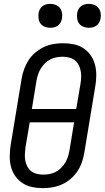

<svg xmlns="http://www.w3.org/2000/svg" viewBox="-20 -967 543 995"><path d="M203 8Q174 8 147 2.5Q120 -3 97.5 -17.5Q75 -32 59.5 -54Q44 -76 37 -102.5Q30 -129 30.5 -157.5Q31 -186 35 -214L92 -559Q96 -584 105 -608.5Q114 -633 128 -655Q142 -677 163 -694.5Q184 -712 207 -723Q230 -734 255.5 -738.5Q281 -743 306 -743Q335 -743 362 -737.5Q389 -732 411.5 -717.5Q434 -703 449.5 -681Q465 -659 472 -632.5Q479 -606 479 -577.5Q479 -549 474 -521L417 -176Q413 -151 404.5 -126.5Q396 -102 381.5 -80Q367 -58 346.5 -40.5Q326 -23 302.5 -12Q279 -1 253.5 3.5Q228 8 203 8ZM375 -402 397 -532Q400 -549 400.5 -566.5Q401 -584 398 -600Q395 -616 387.5 -630.5Q380 -645 368 -654.5Q356 -664 339.5 -668.5Q323 -673 305 -673Q289 -673 272.5 -670Q256 -667 240.5 -659Q225 -651 212.5 -638.5Q200 -626 191 -611Q182 -596 177 -580Q172 -564 169 -548L145 -402ZM204 -62Q220 -62 236.5 -65Q253 -68 268.5 -76Q284 -84 296.5 -96.5Q309 -109 318 -124Q327 -139 332 -155Q337 -171 340 -187L364 -333H134L112 -203Q110 -186 109 -168.5Q108 -151 111 -135Q114 -119 121.5 -104.5Q129 -90 141 -80.5Q153 -71 169.5 -66.5Q186 -62 204 -62ZM440 -823Q426 -823 412 -828.5Q398 -834 390 -845Q382 -856 380 -870.5Q378 -885 380 -900Q382 -910 387 -919.5Q392 -929 401 -935.5Q410 -942 420 -944.5Q430 -947 441 -947Q455 -947 469 -941.5Q483 -936 491 -925Q499 -914 501.5 -899.5Q504 -885 501 -870Q499 -860 494 -850.5Q489 -841 480 -834.5Q471 -828 461 -825.5Q451 -823 440 -823ZM240 -823Q226 -823 212 -828.5Q198 -834 190 -845Q182 -856 180 -870.5Q178 -885 180 -900Q182 -910 187 -919.5Q192 -929 201 -935.5Q210 -942 220 -944.5Q230 -947 241 -947Q255 -947 269 -941.5Q283 -936 291 -925Q299 -914 301.5 -899.5Q304 -885 301 -870Q299 -860 294 -850.5Q289 -841 280 -834.5Q271 -828 261 -825.5Q251 -823 240 -823Z"/></svg>

Font: Iosevka Fixed
Style: Italic
Weight: 400
Italic angle: -9°
Monospace: yes
Designer: Belleve Invis
Foundry: Belleve Invis
Version: Version 33.2.4